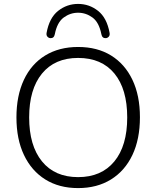

<svg xmlns="http://www.w3.org/2000/svg" viewBox="-20 -953 799 981"><path d="M379 8Q282 8 211.5 -36Q141 -80 102.5 -161Q64 -242 64 -353Q64 -464 102 -545Q140 -626 211 -669.5Q282 -713 379 -713Q477 -713 547.5 -669.5Q618 -626 656.5 -545.5Q695 -465 695 -354Q695 -242 656.5 -161Q618 -80 547 -36Q476 8 379 8ZM379 -48Q498 -48 564 -128Q630 -208 630 -353Q630 -498 564.5 -577.5Q499 -657 379 -657Q260 -657 194.5 -577Q129 -497 129 -353Q129 -209 194.5 -128.5Q260 -48 379 -48ZM237 -758Q228 -759 222 -766Q216 -773 218 -785Q232 -862 277 -897.5Q322 -933 379 -933Q436 -933 481 -897.5Q526 -862 540 -785Q542 -773 536 -766Q530 -759 521 -758Q502 -757 498 -778Q486 -839 452.5 -863.5Q419 -888 379 -888Q339 -888 305.5 -863.5Q272 -839 260 -778Q256 -757 237 -758Z"/></svg>

Font: Nunito Light
Style: Regular
Weight: 300
Designer: Vernon Adams
Foundry: Vernon Adams
Version: Version 3.601; ttfautohint (v1.8.2.53-6de2)